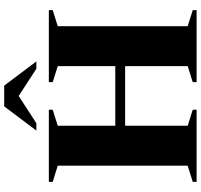

<svg xmlns="http://www.w3.org/2000/svg" viewBox="-41 -917 958 916"><g transform="rotate(-90 438.0 -459.0)"><path d="M296 -42.5 372.5 -18.5V0H28.5V-18.5L105.5 -42.5V-662.5L28.5 -686.5V-705H372.5V-686.5L296 -662.5ZM771 -42.5 847.5 -18.5V0H504V-18.5L580.5 -42.5V-662.5L504 -686.5V-705H847.5V-686.5L771 -662.5ZM193 -341V-388H682V-341ZM415 -864H461.5L308 -764.5H273L388.5 -918H487.5L603 -764.5H568Z"/></g></svg>

Font: Newsreader 60pt
Style: Bold
Weight: 700
Designer: Hugues Gentile
Foundry: Production Type
Version: Version 1.003